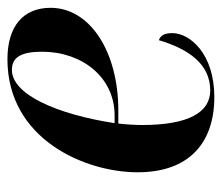

<svg xmlns="http://www.w3.org/2000/svg" viewBox="-60 -526 596 516"><g transform="rotate(-90 238.0 -268.0)"><path d="M235 10C352 10 407 -56 407 -103C407 -125 400 -135 388 -139C364 -58 323 -1 253 -1C194 -1 160 -59 160 -185C160 -201 162 -234 164 -248H199C357 -248 475 -324 475 -430C475 -504 425 -546 337 -546C122 -546 33 -338 33 -196C33 -57 113 10 235 10ZM186 -258H165C189 -413 242 -534 308 -534C341 -534 357 -511 357 -453C357 -345 288 -258 186 -258Z"/></g></svg>

Font: Noto Serif Display SemiCondensed SemiBold
Style: Italic
Weight: 600
Width: 4
Italic angle: -12°
Designer: Monotype Design Team
Foundry: Monotype Imaging Inc.
Version: Version 2.009